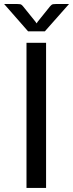

<svg xmlns="http://www.w3.org/2000/svg" viewBox="-39 -928 360 948"><path d="M188.5 0Q164.1 0 91.8 0Q91.8 -67.4 91.8 -268.6Q91.8 -380.9 91.8 -716.8Q116.2 -716.8 188.5 -716.8Q188.5 -537.1 188.5 0ZM301.8 -908.2Q272.5 -875 182.6 -773.4Q162.1 -773.4 99.6 -773.4Q70.3 -806.6 -18.6 -908.2Q-2.9 -908.2 45.9 -908.2Q51.8 -908.2 60.5 -907.2Q68.4 -905.3 74.2 -897.5Q94.7 -872.1 135.7 -821.3Q136.7 -819.3 141.6 -812.5Q142.6 -814.5 147.5 -821.3Q163.1 -839.8 208 -896.5Q214.8 -905.3 222.7 -907.2Q231.4 -908.2 237.3 -908.2Q258.8 -908.2 301.8 -908.2Z"/></svg>

Font: Lato
Style: Regular
Weight: 400
Designer: Lukasz Dziedzic with Adam Twardoch and Botio Nikoltchev
Version: Version 2.015; 2015-08-06; http://www.latofonts.com/